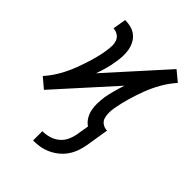

<svg xmlns="http://www.w3.org/2000/svg" viewBox="-230 -627 949 949"><g transform="rotate(45 244.5 -152.5)"><path d="M180 223V158Q203 158 226 151.5Q249 145 268 130Q287 115 297.5 93Q308 71 312 48L323 -18Q305 -30 294 -48.5Q283 -67 278.5 -88.5Q274 -110 275 -133Q276 -156 279 -179Q284 -206 291.5 -233.5Q299 -261 308 -288L41 8L-11 -36L-9 -39Q19 -71 40.5 -109Q62 -147 77 -187Q92 -227 104 -267Q116 -307 122 -347Q125 -365 125.5 -382.5Q126 -400 120.5 -415.5Q115 -431 100.5 -440.5Q86 -450 69 -450L81 -520Q103 -520 123 -514.5Q143 -509 158.5 -496.5Q174 -484 183.5 -465.5Q193 -447 196.5 -426.5Q200 -406 199 -384.5Q198 -363 194 -341Q190 -314 182.5 -286.5Q175 -259 165 -232L432 -528L485 -484L482 -481Q454 -449 432.5 -411Q411 -373 396 -333Q381 -293 369.5 -253Q358 -213 351 -173Q348 -155 348 -137.5Q348 -120 353 -104.5Q358 -89 372.5 -79.5Q387 -70 404 -70L385 48Q381 72 373 95.5Q365 119 351 140Q337 161 317 177.5Q297 194 274 204.5Q251 215 227.5 219Q204 223 180 223Z"/></g></svg>

Font: Iosevka Oblique
Style: Regular
Weight: 400
Italic angle: -9°
Monospace: yes
Designer: Belleve Invis
Foundry: Belleve Invis
Version: Version 32.5.0; ttfautohint (v1.8.4)